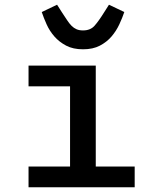

<svg xmlns="http://www.w3.org/2000/svg" viewBox="-20 -794 640 814"><path d="M101 -88H277V-428H101V-516H386V-88H551V0H101ZM332 -585Q290 -585 260.5 -600.5Q231 -616 210.5 -639.5Q190 -663 177.5 -691Q165 -719 157 -743L222 -774L243 -741Q255 -723 264.5 -708.5Q274 -694 283.5 -684.5Q293 -675 304.5 -670Q316 -665 332 -665Q363 -665 380.5 -684.5Q398 -704 421 -741L442 -774L507 -743Q499 -719 486 -691Q473 -663 453 -639.5Q433 -616 403.5 -600.5Q374 -585 332 -585Z"/></svg>

Font: IBM Plex Mono Medium
Style: Regular
Weight: 500
Monospace: yes
Designer: Mike Abbink, Paul van der Laan, Pieter van Rosmalen
Foundry: Bold Monday
Version: Version 2.3